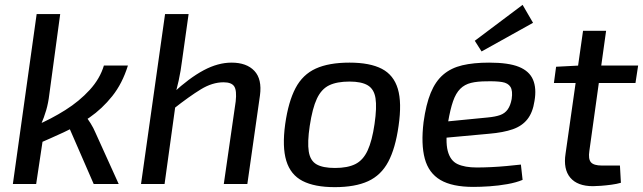

<svg xmlns="http://www.w3.org/2000/svg" viewBox="-20 -758 2649 791"><path d="M228 -700 183 -368Q179 -334 170.5 -304.5Q162 -275 148 -243Q150 -230 153 -217.5Q156 -205 158 -193L129 0H33L131 -700ZM507 -488Q484 -414 442.5 -362Q401 -310 349 -274Q297 -238 241.5 -212.5Q186 -187 135 -165L128 -241Q191 -268 249 -304.5Q307 -341 349.5 -387.5Q392 -434 408 -488ZM329 -284Q342 -268 353.5 -249.5Q365 -231 373 -212L469 0H366L255 -255Z M934 -500Q996 -500 1028 -466Q1060 -432 1051 -365L999 0H902L951 -340Q956 -385 945 -402Q934 -419 901 -419Q855 -419 807.5 -390Q760 -361 694 -309L692 -374Q760 -437 819 -468.5Q878 -500 934 -500ZM757 -700 730 -508Q725 -467 716 -425.5Q707 -384 698 -360L706 -347L658 0H561L660 -700Z M1420 -500Q1504 -500 1553 -474.5Q1602 -449 1619 -392Q1636 -335 1622 -239Q1609 -147 1579.5 -91.5Q1550 -36 1496.5 -11.5Q1443 13 1359 13Q1276 13 1226.5 -12.5Q1177 -38 1159.5 -95.5Q1142 -153 1155 -247Q1168 -339 1197.5 -395Q1227 -451 1281 -475.5Q1335 -500 1420 -500ZM1420 -422Q1368 -422 1336 -406.5Q1304 -391 1285.5 -351.5Q1267 -312 1256 -239Q1246 -172 1252 -134Q1258 -96 1284 -81Q1310 -66 1360 -66Q1412 -66 1444 -82Q1476 -98 1494.5 -138Q1513 -178 1523 -247Q1533 -316 1527 -353.5Q1521 -391 1495 -406.5Q1469 -422 1420 -422Z M1995 -500Q2075 -500 2118 -482.5Q2161 -465 2176 -429.5Q2191 -394 2182 -342Q2175 -295 2153 -267Q2131 -239 2092.5 -225.5Q2054 -212 1995 -207L1755 -185L1764 -252L1989 -274Q2021 -277 2040.5 -284Q2060 -291 2071.5 -307Q2083 -323 2088 -350Q2093 -384 2083 -400Q2073 -416 2048.5 -420Q2024 -424 1985 -423Q1947 -423 1920.5 -416.5Q1894 -410 1876 -392Q1858 -374 1846.5 -341Q1835 -308 1826 -255Q1814 -177 1824.5 -136.5Q1835 -96 1865 -82Q1895 -68 1944 -68Q1971 -68 2003 -69.5Q2035 -71 2067 -74Q2099 -77 2126 -80L2133 -17Q2107 -6 2070.5 0.5Q2034 7 1997 9.5Q1960 12 1930 12Q1843 12 1794.5 -16.5Q1746 -45 1730 -104.5Q1714 -164 1725 -255Q1735 -328 1754.5 -375.5Q1774 -423 1806 -450.5Q1838 -478 1884.5 -489Q1931 -500 1995 -500ZM2133 -738 2176 -664 1964 -546 1936 -590Z M2477 -631 2408 -136Q2403 -103 2414.5 -89.5Q2426 -76 2460 -76H2534L2538 -5Q2521 0 2498.5 3Q2476 6 2455.5 7.5Q2435 9 2423 9Q2359 9 2329.5 -26Q2300 -61 2310 -125L2382 -631ZM2609 -488 2598 -416H2262L2271 -483L2367 -488Z"/></svg>

Font: Exo 2 Medium
Style: Italic
Weight: 500
Italic angle: -8°
Designer: Natanael Gama
Foundry: Natanael Gama
Version: Version 2.010